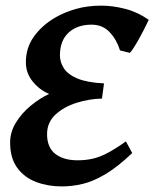

<svg xmlns="http://www.w3.org/2000/svg" viewBox="-20 -650 551 685"><path d="M510.7 -579.1Q505.9 -568.4 493.2 -543.7Q480.5 -519 466.6 -495.1Q452.6 -471.2 443.4 -461.4L408.2 -470.2Q396 -509.3 370.8 -535.6Q345.7 -562 306.6 -562Q255.4 -562 224.6 -533.4Q193.8 -504.9 193.8 -452.6Q193.8 -428.2 208 -406.2Q222.2 -384.3 256.3 -369.9Q290.5 -355.5 351.1 -352.5L343.8 -298.3Q298.3 -297.4 253.2 -283.2Q208 -269 178 -241.2Q147.9 -213.4 147.9 -171.4Q147.9 -124 177.2 -101.1Q206.5 -78.1 256.8 -78.1Q284.7 -78.1 309.3 -83.5Q334 -88.9 362.3 -103.5Q390.6 -118.2 429.2 -145.5L451.7 -104Q399.4 -54.2 356.2 -28.6Q313 -2.9 275.1 6.1Q237.3 15.1 200.2 15.1Q150.9 15.1 108.9 -0.7Q66.9 -16.6 41.5 -51.3Q16.1 -85.9 16.1 -141.6Q16.1 -179.2 37.1 -213.1Q58.1 -247.1 90.3 -273.4Q122.6 -299.8 155.3 -314.9Q121.1 -329.1 96.7 -359.1Q72.3 -389.2 72.3 -427.7Q72.3 -480 101.3 -520Q130.4 -560.1 176.3 -586.9Q209 -606 250.2 -617.9Q291.5 -629.9 342.3 -629.9Q381.8 -629.9 426.8 -618.4Q471.7 -606.9 510.7 -579.1Z"/></svg>

Font: Gentium Book Plus
Style: Bold Italic
Weight: 700
Italic angle: -8°
Designer: Victor Gaultney, Annie Olsen, Iska Routamaa, Becca Hirsbrunner
Foundry: SIL International
Version: Version 6.101